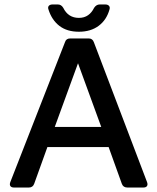

<svg xmlns="http://www.w3.org/2000/svg" viewBox="-20 -839 704 859"><path d="M43 0Q31 0 26.5 -6.5Q22 -13 26 -24L271 -651Q276 -667 294 -667H377Q394 -667 400 -650L638 -24Q642 -13 637.5 -6.5Q633 0 621 0H550Q531 0 525 -17L466 -181H192L133 -17Q127 0 109 0ZM225 -271H433L329 -556ZM333 -697Q280 -697 246 -723Q212 -749 197 -796Q193 -807 198.5 -813Q204 -819 215 -819H239Q254 -819 263 -804Q285 -759 333 -759Q357 -759 374 -771Q391 -783 401 -804Q411 -819 426 -819H451Q462 -819 467.5 -813Q473 -807 470 -797Q457 -750 421.5 -723.5Q386 -697 333 -697Z"/></svg>

Font: Pitagon Sans Medium
Style: Regular
Weight: 500
Designer: Travis Tran
Foundry: Pitagon
Version: Version 1.001; ttfautohint (v1.8.4.7-5d5b);gftools[0.9.26]